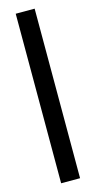

<svg xmlns="http://www.w3.org/2000/svg" viewBox="-112 -733 383 766"><g transform="rotate(-15 79.0 -350.0)"><path d="M40 -700.2H118.2V0H40Z"/></g></svg>

Font: Bebas Neue Regular
Style: Regular
Weight: 400
Designer: Ryoichi Tsunekawa
Foundry: Ryoichi Tsunekawa
Version: Version 001.003